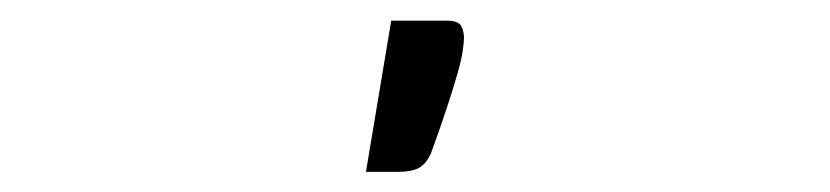

<svg xmlns="http://www.w3.org/2000/svg" viewBox="-20 28 804 186"><path d="M412.5 48Q424 48 426.8 53.2Q429.5 58.5 429.5 64.5Q429.5 69 428.2 77.5Q427 86 423.2 99.2Q419.5 112.5 413.2 131.5Q407 150.5 397.5 176.5Q392.5 187.5 385.2 191Q378 194.5 365.5 194.5H334.5L359 48Z"/></svg>

Font: Lato
Style: Regular
Weight: 400
Designer: Lukasz Dziedzic with Adam Twardoch and Botio Nikoltchev
Foundry: tyPoland Lukasz Dziedzic
Version: Version 2.015; 2015-08-06; http://www.latofonts.com/